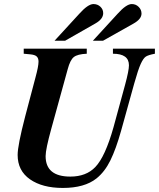

<svg xmlns="http://www.w3.org/2000/svg" viewBox="-20 -909 784 947"><path d="M642 -497 577 -263Q552 -174 524.5 -118Q497 -62 456 -29Q397 18 290 18Q189 18 128 -24.5Q67 -67 67 -145Q67 -192 104 -334L155 -527Q170 -582 170 -605Q170 -622 161 -630.5Q152 -639 129 -641L97 -644V-669H408V-644Q362 -642 344 -627.5Q326 -613 314 -568L233 -274Q205 -173 205 -139Q205 -38 327 -38Q405 -38 450 -85Q499 -136 540 -282L597 -491Q616 -561 616 -587Q616 -644 537 -644V-669H744V-644Q712 -638 699.5 -630Q687 -622 674 -593.5Q661 -565 642 -497ZM301 -708H249L371 -841Q414 -889 441 -889Q461 -889 475 -876Q489 -863 489 -844Q489 -815 450 -793ZM488 -708H438L560 -841Q603 -889 630 -889Q650 -889 664 -875Q678 -861 678 -842Q678 -815 639 -793Z"/></svg>

Font: STIX MathJax Latin
Style: Bold Italic
Weight: 700
Italic angle: -16.33°
Designer: MicroPress Inc., with final additions and corrections provided by Coen Hoffman, Elsevier (retired)
Version: Version 1.1.1